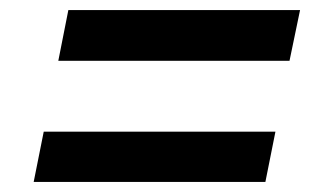

<svg xmlns="http://www.w3.org/2000/svg" viewBox="-20 -541 630 382"><path d="M96 -420 116 -521H577L556 -420ZM47 -179 67 -279H528L508 -179Z"/></svg>

Font: MOST Montserrat SemiBold
Style: Italic
Weight: 600
Italic angle: -11.3°
Designer: Julieta Ulanovsky
Foundry: Julieta Ulanovsky
Version: Version 8.000;March 11, 2024;FontCreator 15.0.0.2926 64-bit